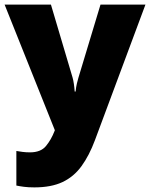

<svg xmlns="http://www.w3.org/2000/svg" viewBox="-21 -573 651 833"><path d="M-1 -553H200L294 -236Q297 -226 299.5 -209Q302 -192 303 -176H307Q309 -196 312.5 -210.5Q316 -225 319 -235L415 -553H610L391 35Q366 102 332.5 148Q299 194 250 217Q201 240 128 240Q102 240 83 237.5Q64 235 50 232V82Q61 84 76.5 86Q92 88 109 88Q156 88 178.5 60.5Q201 33 215 -3L217 -8Z"/></svg>

Font: Noto Sans Ethiopic Black
Style: Regular
Weight: 900
Designer: Monotype Design Team
Foundry: Monotype Imaging Inc.
Version: Version 2.102; ttfautohint (v1.8.4.7-5d5b)